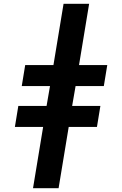

<svg xmlns="http://www.w3.org/2000/svg" viewBox="-20 -843 640 1006"><path d="M153 143 206 -178H58L76 -288H224L242 -392H94L112 -502H260L313 -823H447L394 -502H542L524 -392H376L358 -288H506L488 -178H340L287 143Z"/></svg>

Font: Iosevka Etoile Extrabold
Style: Italic
Weight: 800
Italic angle: -9°
Designer: Belleve Invis
Foundry: Belleve Invis
Version: Version 22.1.2; ttfautohint (v1.8.4)